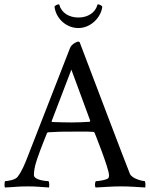

<svg xmlns="http://www.w3.org/2000/svg" viewBox="-34 -833 668 856"><path d="M613.3 2.9C614.3 0 616.2 -18.6 611.3 -25.4C603.5 -25.4 554.7 -35.2 544.9 -58.6C536.1 -78.1 321.3 -644.5 321.3 -644.5C318.4 -645.5 318.4 -647.5 315.4 -647.5C306.6 -647.5 284.2 -634.8 278.3 -619.1L89.8 -135.7C76.2 -100.6 63.5 -69.3 43.9 -43.9C34.2 -31.2 0 -25.4 -11.7 -25.4C-14.6 -18.6 -14.6 0 -11.7 2.9C33.2 1 44.9 -2 89.8 -2C132.8 -2 145.5 1 184.6 2.9C186.5 -2.9 185.5 -22.5 182.6 -25.4C174.8 -25.4 117.2 -29.3 117.2 -52.7C117.2 -65.4 119.1 -87.9 130.9 -122.1C146.5 -168.9 175.8 -240.2 175.8 -240.2C175.8 -240.2 178.7 -243.2 180.7 -243.2C224.6 -246.1 243.2 -246.1 283.2 -246.1C307.6 -246.1 356.4 -247.1 381.8 -245.1C384.8 -245.1 387.7 -241.2 387.7 -241.2C387.7 -241.2 452.1 -81.1 452.1 -51.8C452.1 -45.9 451.2 -41 448.2 -38.1C439.5 -30.3 405.3 -25.4 393.6 -25.4C388.7 -20.5 387.7 -2 392.6 2.9C437.5 1 460.9 -2 505.9 -2C548.8 -2 574.2 1 613.3 2.9ZM198.2 -289.1C196.3 -289.1 196.3 -293 196.3 -293L284.2 -522.5L368.2 -294.9C368.2 -294.9 367.2 -290 365.2 -290C335 -288.1 312.5 -287.1 282.2 -287.1C259.8 -287.1 223.6 -288.1 198.2 -289.1ZM315.4 -754.9C274.4 -754.9 240.2 -775.4 230.5 -811.5C230.5 -813.5 228.5 -813.5 226.6 -813.5C220.7 -813.5 209 -806.6 209 -802.7C209 -801.8 210 -798.8 210 -796.9C218.8 -748 262.7 -708 315.4 -708C368.2 -708 412.1 -751 420.9 -795.9C420.9 -797.9 421.9 -801.8 421.9 -802.7C421.9 -806.6 410.2 -813.5 404.3 -813.5C402.3 -813.5 400.4 -813.5 400.4 -811.5C390.6 -775.4 356.4 -754.9 315.4 -754.9Z"/></svg>

Font: Crimson
Style: Roman
Weight: 400
Version: Version 0.2